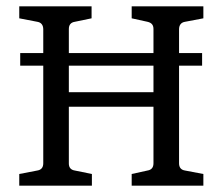

<svg xmlns="http://www.w3.org/2000/svg" viewBox="-20 -588 704 608"><path d="M44 -380H117V-71C117 -58 111 -50 98 -48L41 -37V0H271V-37L217 -48C204 -50 198 -58 198 -70V-250H466V-71C466 -58 460 -50 447 -48L397 -37V0H624V-37L566 -48C553 -50 547 -58 547 -71V-380H620V-420H547V-495C547 -508 553 -517 566 -519L624 -530V-568H397V-530L447 -519C460 -516 466 -509 466 -496V-420H198V-496C198 -509 204 -517 217 -519L270 -530V-568H41V-530L98 -519C111 -517 117 -508 117 -495V-420H44ZM198 -296V-380H466V-296Z"/></svg>

Font: Yrsa
Style: Regular
Weight: 400
Designer: Anna Giedrys (Yrsa+Rasa design), David Brezina (Yrsa art-direction, Rasa art-direction, design)
Foundry: Rosetta Type Foundry
Version: Version 1.001;PS 1.1;hotconv 1.0.88;makeotf.lib2.5.647800